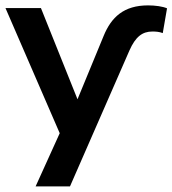

<svg xmlns="http://www.w3.org/2000/svg" viewBox="-24 -509 634 706"><path d="M356.9 -376.5 246.1 -107.8H275.5L126.5 -479.4H-3.9L206.9 6.9V-44.1L106.9 176.5H233.3L452 -323.5C474.5 -374.5 500 -393.1 536.3 -393.1C549 -393.1 561.8 -392.2 574.5 -387.3L590.2 -478.4C574.5 -485.3 547.1 -489.2 520.6 -489.2C431.4 -489.2 385.3 -446.1 356.9 -376.5Z"/></svg>

Font: LL Pando Sans
Style: Bold
Weight: 700
Designer: Joshua Smith
Foundry: Joshua Smith
Version: Version 1.000;Glyphs 3.2.1 (3258)